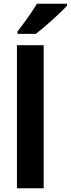

<svg xmlns="http://www.w3.org/2000/svg" viewBox="-20 -1000 376 1020"><path d="M212 0H70V-760H212ZM336 -970Q324 -956 303.5 -936.5Q283 -917 259 -895Q235 -873 211.5 -853.5Q188 -834 170 -820H73V-833Q90 -855 109 -880.5Q128 -906 145.5 -932Q163 -958 176 -980H336Z"/></svg>

Font: Noto Sans Thai SemiCondensed
Style: Bold
Weight: 700
Width: 4
Designer: Monotype Design Team
Foundry: Monotype Imaging Inc.
Version: Version 2.001